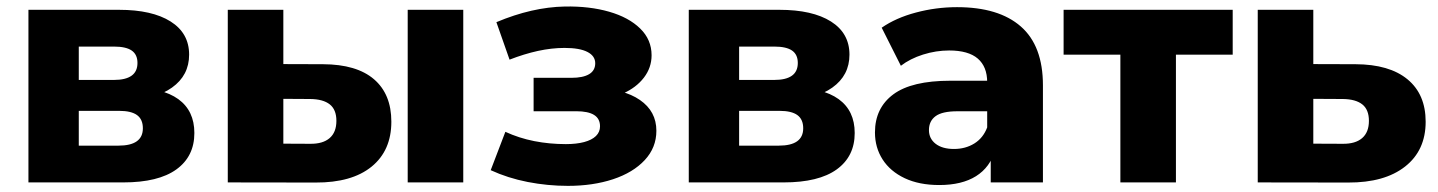

<svg xmlns="http://www.w3.org/2000/svg" viewBox="-20 -571 4502 601"><path d="M69 -540.3H352.4Q456.2 -540.3 514.1 -503.7Q572 -467.1 572 -400Q572 -334.9 518.2 -296.7Q464.4 -258.6 373.9 -258.6L390 -297Q487.8 -297 538.1 -260.7Q588.4 -224.3 588.4 -154.7Q588.4 -81.4 532.1 -40.7Q475.8 0 365.8 0H69ZM427.2 -169.4Q427.2 -197.4 409 -210.7Q390.8 -224 352.9 -224H226.6V-115.1H350.7Q427.2 -115.1 427.2 -169.4ZM410.3 -374Q410.3 -400.1 392.4 -412.7Q374.4 -425.2 336.9 -425.2H226.6V-320.8H336.9Q373.4 -320.8 391.9 -334.1Q410.3 -347.3 410.3 -374Z M693 0V-540.3H866.9V-370.4L991 -370Q1096.4 -369.6 1150.7 -322.9Q1205 -276.3 1205 -190Q1205 -99.7 1143.2 -49.4Q1081.4 0.9 967.9 0.4ZM1033 -192.7Q1033 -227.9 1012.2 -244.3Q991.4 -260.7 951.1 -261.1L866.9 -261.6V-121.3L951.1 -120.9Q990.6 -120.4 1011.8 -138.7Q1033 -157 1033 -192.7ZM1256.2 -540.3H1430.1V0H1256.2Z M1516 -38.3 1561.9 -158.4Q1604.3 -138.8 1652.2 -129.3Q1700.1 -119.9 1751.3 -119.9Q1784.2 -119.9 1808.4 -126.3Q1832.6 -132.8 1845.4 -145.2Q1858.2 -157.7 1858.2 -175.6Q1858.2 -199.6 1839.6 -211.2Q1821 -222.8 1783.8 -222.8H1650.3V-327.4H1768.6Q1805.1 -327.4 1824.2 -338.9Q1843.2 -350.3 1843.2 -373Q1843.2 -395.7 1819 -408.3Q1794.8 -421 1746.9 -421Q1707 -421 1663.8 -411.6Q1620.7 -402.1 1575 -384.3L1533.8 -501.6Q1645.7 -548.7 1748.2 -550.6Q1825.3 -552 1886.8 -534.3Q1948.3 -516.6 1983.9 -481.7Q2019.6 -446.9 2019.6 -397.9Q2019.6 -359.3 1995.5 -327.9Q1971.4 -296.6 1930.2 -278.4Q1888.9 -260.3 1838.4 -260.3L1843 -293.7Q1931.4 -293.7 1983 -258.1Q2034.6 -222.6 2034.6 -161.6Q2034.6 -109 1998.1 -69.8Q1961.7 -30.7 1898.8 -9.9Q1835.9 10.8 1757.8 10.8Q1694 10.8 1631.6 -1.4Q1569.2 -13.7 1516 -38.3Z M2136 -540.3H2419.4Q2523.2 -540.3 2581.1 -503.7Q2639 -467.1 2639 -400Q2639 -334.9 2585.2 -296.7Q2531.4 -258.6 2440.9 -258.6L2457 -297Q2554.8 -297 2605.1 -260.7Q2655.4 -224.3 2655.4 -154.7Q2655.4 -81.4 2599.1 -40.7Q2542.8 0 2432.8 0H2136ZM2494.2 -169.4Q2494.2 -197.4 2476 -210.7Q2457.8 -224 2419.9 -224H2293.6V-115.1H2417.7Q2494.2 -115.1 2494.2 -169.4ZM2477.3 -374Q2477.3 -400.1 2459.4 -412.7Q2441.4 -425.2 2403.9 -425.2H2293.6V-320.8H2403.9Q2440.4 -320.8 2458.9 -334.1Q2477.3 -347.3 2477.3 -374Z M3081.2 -102.8 3070.1 -127V-313.7Q3070.1 -362.2 3040.7 -387.6Q3011.2 -413 2951 -413Q2910 -413 2869.3 -400.2Q2828.7 -387.3 2799.9 -365.1L2739.9 -484.3Q2784.2 -515.1 2847.2 -531.8Q2910.1 -548.6 2975.7 -548.6Q3106.3 -548.6 3175.4 -488.1Q3244.6 -427.6 3244.6 -303.8V0H3081.2ZM2718.8 -156.4Q2718.8 -233 2776.3 -275.7Q2833.9 -318.3 2954.6 -318.3H3089.4V-222.7H2976.8Q2929.3 -222.7 2908.6 -207.4Q2887.8 -192.1 2887.8 -163.8Q2887.8 -137.2 2908.7 -120.9Q2929.7 -104.7 2966.2 -104.7Q3002.2 -104.7 3029.9 -121.9Q3057.6 -139.1 3070.1 -172.2L3095.1 -101.2Q3079.4 -47.3 3035.2 -19.6Q2991 8.2 2920 8.2Q2857.2 8.2 2811.9 -13.2Q2766.7 -34.6 2742.7 -71.9Q2718.8 -109.3 2718.8 -156.4Z M3487 -439 3525.8 -399.9H3309.3V-540.3H3838.6V-399.9H3622.1L3660.9 -439V0H3487Z M3917 0V-540.3H4090.9V-370.4L4223 -370Q4329 -369.6 4385.8 -322.7Q4442.6 -275.8 4442.6 -190Q4442.6 -100.2 4378.3 -49.7Q4314 0.9 4199.9 0.4ZM4265 -192.7Q4265 -227.9 4244.2 -244.3Q4223.4 -260.7 4183.1 -261.1L4090.9 -261.6V-121.3L4183.1 -120.9Q4222.6 -120.4 4243.8 -138.7Q4265 -157 4265 -192.7Z"/></svg>

Font: iiserrat Thin
Style: Regular
Weight: 100
Designer: Akira Ohta
Foundry: Akira Ohta
Version: Version 1.200;Glyphs 3.3.1 (3343)